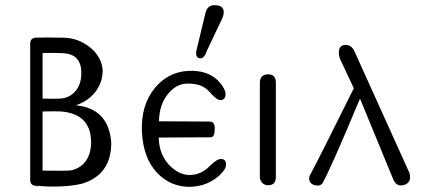

<svg xmlns="http://www.w3.org/2000/svg" viewBox="-20 -718 1666 744"><path d="M411 -167C404 -254 358 -302 274 -310C318 -325 349 -352 366 -389C373 -404 377 -422 378 -441C377 -478 360 -510 327 -536C296 -560 261 -572 223 -572C174 -573 140 -573 121 -572C105 -572 97 -564 97 -548V-21C97 -6 105 2 121 2C122 2 125 6 126 6L125 2C146 4 166 5 186 5C231 5 268 1 297 -6C374 -29 412 -83 411 -167ZM295 -439C296 -406 287 -380 269 -361C253 -345 234 -337 213 -336C191 -335 168 -335 145 -336V-513C180 -513 206 -513 223 -512C270 -510 294 -486 295 -439ZM333 -163C332 -130 323 -104 304 -84C288 -68 269 -59 248 -57C231 -56 196 -56 145 -57V-286C179 -287 203 -287 218 -286C296 -279 334 -238 333 -163Z M833 -330C847 -330 854 -338 854 -354C854 -365 847 -380 832 -398C803 -432 760 -447 704 -443C655 -439 613 -417 580 -377C544 -333 527 -277 530 -208C533 -141 552 -88 588 -49C624 -11 668 7 719 6C763 4 800 -11 830 -38C847 -54 856 -68 856 -80C856 -95 849 -102 836 -102C825 -102 810 -92 790 -72C770 -52 746 -41 718 -40C689 -39 662 -52 637 -77C610 -105 596 -141 595 -185L796 -186C807 -186 812 -197 812 -218C813 -237 806 -247 793 -247L596 -248C597 -291 608 -326 631 -354C652 -380 676 -393 704 -394C741 -395 769 -386 788 -366C809 -342 824 -330 833 -330ZM838 -640C844 -652 847 -662 847 -670C847 -689 835 -698 811 -698C793 -698 781 -688 776 -667L743 -530C736 -505 741 -492 758 -492C767 -492 775 -502 782 -522Z M1049 -397C1049 -419 1039 -430 1020 -430C998 -430 987 -419 987 -397V-32C987 -15 1001 0 1018 0C1039 0 1049 -11 1049 -32Z M1355 -516C1347 -535 1335 -544 1319 -544C1302 -544 1293 -534 1293 -513C1293 -505 1295 -497 1298 -489L1351 -376C1258 -189 1202 -77 1181 -39C1172 -20 1183 1 1211 1C1219 1 1225 -2 1229 -7C1248 -39 1297 -149 1375 -336L1503 -25C1512 -2 1527 5 1548 -2C1562 -7 1569 -17 1569 -32C1569 -40 1567 -49 1562 -58Z"/></svg>

Font: GFS Decker
Style: Normal
Weight: 400
Foundry: George D. Matthiopoulos
Version: Version 1.000